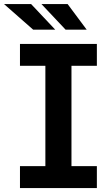

<svg xmlns="http://www.w3.org/2000/svg" viewBox="-61 -949 549 969"><path d="M427.9 0H39.8V-110.4H168V-616.8H39.8V-727.3H427.9V-616.8H299.7V-110.4H427.9ZM217.7 -799.4H106.2L-40.8 -928.6H95.9ZM376.4 -799.4H269.9L148.1 -928.6H280.2Z"/></svg>

Font: Linik Sans SemiBold
Style: Regular
Weight: 600
Designer: Fonts by Rasmus Andersson / Changes by Cristiano Sobral with parts from Marc Monis
Foundry: rsms
Version: Version 3.020; ttfautohint (v1.6)